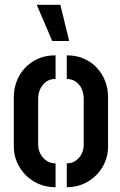

<svg xmlns="http://www.w3.org/2000/svg" viewBox="-20 -784 504 805"><path d="M199 -612 134 -764H233L270 -612ZM213 1Q175 1 143 -12.5Q111 -26 87.5 -50Q64 -74 51 -104.5Q38 -135 38 -169V-378Q38 -412 50 -443.5Q62 -475 85 -499.5Q108 -524 140 -538Q172 -552 213 -552V-453Q189 -453 173 -441Q157 -429 148.5 -410.5Q140 -392 140 -370V-177Q140 -158 149 -140Q158 -122 174.5 -110.5Q191 -99 213 -99ZM260 1V-99Q282 -99 298 -110.5Q314 -122 322.5 -139.5Q331 -157 331 -176V-370Q331 -391 323 -410Q315 -429 298.5 -441Q282 -453 260 -453V-552Q300 -552 332 -538Q364 -524 386.5 -499.5Q409 -475 421 -443.5Q433 -412 433 -378V-169Q433 -135 420 -104Q407 -73 383.5 -49.5Q360 -26 328.5 -12.5Q297 1 260 1Z"/></svg>

Font: Stick No Bills SemiBold
Style: Regular
Weight: 600
Designer: Kosala Senevirathne, Siva Puranthara, Lasantha Premarathna, Tharique Azeez
Foundry: mooniak
Version: Version 2.000